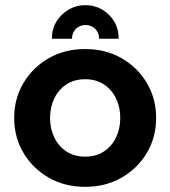

<svg xmlns="http://www.w3.org/2000/svg" viewBox="-20 -712 660 744"><path d="M311 -692Q347 -692 376.5 -674.5Q406 -657 423 -628Q440 -599 440 -562H364Q364 -585 349 -600Q334 -615 311 -615Q289 -615 274 -600Q259 -585 259 -562H181Q181 -599 198.5 -628Q216 -657 245.5 -674.5Q275 -692 311 -692ZM310 12Q231 12 169 -23.5Q107 -59 71 -119.5Q35 -180 35 -255Q35 -330 71 -390.5Q107 -451 169 -486.5Q231 -522 310 -522Q389 -522 451 -486.5Q513 -451 549 -390.5Q585 -330 585 -255Q585 -180 549 -119.5Q513 -59 451 -23.5Q389 12 310 12ZM310 -105Q352 -105 382.5 -125Q413 -145 429.5 -179Q446 -213 446 -255Q446 -297 429.5 -331Q413 -365 382.5 -385Q352 -405 310 -405Q268 -405 237.5 -385Q207 -365 190.5 -331Q174 -297 174 -255Q174 -213 190.5 -179Q207 -145 237.5 -125Q268 -105 310 -105Z"/></svg>

Font: MuseoModerno Thin SemiBold
Style: Regular
Weight: 600
Version: Version 1.003